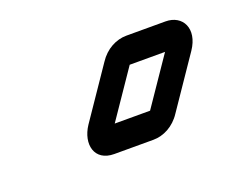

<svg xmlns="http://www.w3.org/2000/svg" viewBox="-48 -415 414 337"><g transform="rotate(-20 159.0 -247.0)"><path d="M137 -203 197 -291H263L203 -203ZM118 -153H191C210 -153 230 -163 243 -183C264 -214 286 -246 307 -277C330 -311 314 -341 282 -341H209C190 -341 170 -331 157 -311C136 -280 114 -248 93 -217C73 -187 81 -153 118 -153Z"/></g></svg>

Font: DIN Rundschrift
Style: BreitKontKu
Weight: 400
Width: 7
Version: Version 1.027